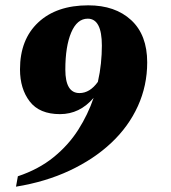

<svg xmlns="http://www.w3.org/2000/svg" viewBox="-20 -560 640 720"><path d="M40 140 47 101Q125 75 181 29.5Q237 -16 273.5 -73.5Q310 -131 331 -193Q279 -132 205 -132Q128 -132 91.5 -179.5Q55 -227 55 -300Q55 -412 123.5 -476Q192 -540 311 -540Q412 -540 472 -484.5Q532 -429 532 -326Q532 -239 497 -162Q462 -85 397 -24Q332 37 241.5 79.5Q151 122 40 140ZM225 -299Q225 -211 278 -211Q317 -211 347 -253Q355 -288 358.5 -322.5Q362 -357 362 -389Q362 -490 309 -490Q269 -490 247 -438Q225 -386 225 -299Z"/></svg>

Font: Spectral SC ExtraBold
Style: Italic
Weight: 800
Italic angle: -10°
Designer: Jean-Baptiste Levee
Foundry: Production Type
Version: Version 2.001